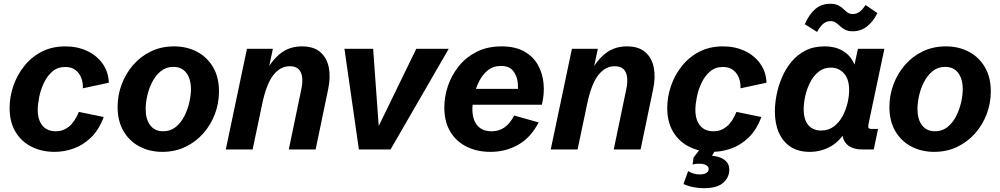

<svg xmlns="http://www.w3.org/2000/svg" viewBox="-20 -783 5242 1006"><path d="M266.1 12.7Q199.2 12.7 145.8 -13.9Q92.3 -40.5 61.3 -92Q30.3 -143.6 30.3 -217.3Q30.3 -274.9 49.6 -331.8Q68.8 -388.7 106.2 -436Q143.6 -483.4 197.8 -511.7Q252 -540 322.3 -540Q385.7 -540 436.5 -516.1Q487.3 -492.2 517.8 -449.2Q548.3 -406.2 550.3 -349.6L414.1 -320.3Q415.5 -349.1 405.8 -374.8Q396 -400.4 375.2 -416.3Q354.5 -432.1 321.8 -432.1Q281.7 -432.1 254.4 -408.4Q227.1 -384.8 210 -348.6Q192.9 -312.5 185.3 -274.2Q177.7 -235.8 177.7 -207Q177.7 -155.8 201.9 -125.5Q226.1 -95.2 273.4 -95.2Q311 -95.2 341.3 -119.6Q371.6 -144 393.1 -196.8L523.4 -169.9Q498.5 -103 457.3 -63Q416 -22.9 366.2 -5.1Q316.4 12.7 266.1 12.7Z M830.6 12.7Q764.6 12.7 711.4 -15.1Q658.2 -43 627.2 -95.7Q596.2 -148.4 596.2 -223.1Q596.2 -283.7 617.4 -340.6Q638.7 -397.5 677.5 -442.4Q716.3 -487.3 770.8 -513.7Q825.2 -540 892.1 -540Q958.5 -540 1011.7 -512.2Q1064.9 -484.4 1096.2 -431.6Q1127.4 -378.9 1127.4 -303.7Q1127.4 -242.7 1106.2 -186Q1085 -129.4 1045.4 -84.5Q1005.9 -39.6 951.4 -13.4Q897 12.7 830.6 12.7ZM835 -95.2Q873 -95.2 900.6 -117.4Q928.2 -139.6 945.8 -174.3Q963.4 -209 971.9 -246.8Q980.5 -284.7 980.5 -315.4Q980.5 -369.1 956.5 -400.9Q932.6 -432.6 888.2 -432.6Q850.6 -432.6 823 -410.4Q795.4 -388.2 777.6 -353.5Q759.8 -318.8 751.5 -281Q743.2 -243.2 743.2 -211.9Q743.2 -158.2 767.1 -126.7Q791 -95.2 835 -95.2Z M1163.1 0 1273.9 -527.3H1409.7L1384.8 -408.2L1385.7 -429.7Q1418.5 -482.9 1461.4 -511.5Q1504.4 -540 1562.5 -540Q1623.5 -540 1658.2 -510Q1692.9 -480 1702.9 -429Q1712.9 -377.9 1699.2 -314.5L1633.8 0H1493.2L1558.6 -314.5Q1565.9 -347.7 1563.5 -375.2Q1561 -402.8 1545.7 -419.4Q1530.3 -436 1498 -436Q1449.2 -436 1412.8 -390.4Q1376.5 -344.7 1354.5 -241.7L1303.7 0Z M1860.4 0 1784.7 -527.3H1935.1L1966.8 -87.9H1947.3L2161.1 -527.3H2331.1L2026.4 0Z M2549.8 12.7Q2480 12.7 2425.3 -14.2Q2370.6 -41 2339.4 -93Q2308.1 -145 2308.1 -220.2Q2308.1 -277.3 2327.4 -333.7Q2346.7 -390.1 2384.3 -436.8Q2421.9 -483.4 2478 -511.7Q2534.2 -540 2607.4 -540Q2679.2 -540 2726.3 -513.7Q2773.4 -487.3 2798.3 -443.1Q2823.2 -398.9 2828.1 -344.7Q2833 -290.5 2819.3 -234.4H2401.9L2418.9 -317.4H2710.9L2690.9 -292Q2696.8 -322.8 2691.9 -356.4Q2687 -390.1 2666.7 -413.8Q2646.5 -437.5 2604.5 -437.5Q2563.5 -437.5 2534.7 -413.6Q2505.9 -389.6 2488.3 -352.8Q2470.7 -315.9 2462.9 -277.3Q2455.1 -238.8 2455.1 -210.4Q2455.1 -156.7 2480.7 -126Q2506.3 -95.2 2556.2 -95.2Q2593.3 -95.2 2622.1 -114.5Q2650.9 -133.8 2674.3 -177.7L2802.2 -141.6Q2761.7 -62.5 2695.8 -24.9Q2629.9 12.7 2549.8 12.7Z M2865.7 0 2976.6 -527.3H3112.3L3087.4 -408.2L3088.4 -429.7Q3121.1 -482.9 3164.1 -511.5Q3207 -540 3265.1 -540Q3326.2 -540 3360.8 -510Q3395.5 -480 3405.5 -429Q3415.5 -377.9 3401.9 -314.5L3336.4 0H3195.8L3261.2 -314.5Q3268.6 -347.7 3266.1 -375.2Q3263.7 -402.8 3248.3 -419.4Q3232.9 -436 3200.7 -436Q3151.9 -436 3115.5 -390.4Q3079.1 -344.7 3057.1 -241.7L3006.3 0Z M3711.9 12.7Q3645 12.7 3591.6 -13.9Q3538.1 -40.5 3507.1 -92Q3476.1 -143.6 3476.1 -217.3Q3476.1 -274.9 3495.4 -331.8Q3514.6 -388.7 3552 -436Q3589.4 -483.4 3643.6 -511.7Q3697.8 -540 3768.1 -540Q3831.5 -540 3882.3 -516.1Q3933.1 -492.2 3963.6 -449.2Q3994.1 -406.2 3996.1 -349.6L3859.9 -320.3Q3861.3 -349.1 3851.6 -374.8Q3841.8 -400.4 3821 -416.3Q3800.3 -432.1 3767.6 -432.1Q3727.5 -432.1 3700.2 -408.4Q3672.9 -384.8 3655.8 -348.6Q3638.7 -312.5 3631.1 -274.2Q3623.5 -235.8 3623.5 -207Q3623.5 -155.8 3647.7 -125.5Q3671.9 -95.2 3719.2 -95.2Q3756.8 -95.2 3787.1 -119.6Q3817.4 -144 3838.9 -196.8L3969.2 -169.9Q3944.3 -103 3903.1 -63Q3861.8 -22.9 3812 -5.1Q3762.2 12.7 3711.9 12.7ZM3667 203.1Q3642.6 203.1 3615.7 198.2Q3588.9 193.4 3561 181.6L3585.4 113.8Q3596.2 120.6 3611.6 125.7Q3627 130.9 3646 130.9Q3668.9 130.9 3680.4 123.5Q3691.9 116.2 3692.9 105Q3694.8 86.4 3671.6 78.6Q3648.4 70.8 3608.9 78.6L3613.8 42.5L3662.6 -20.5H3737.8L3736.8 -9.8L3700.2 49.8L3687 31.2Q3748 33.2 3776.4 54.9Q3804.7 76.7 3800.8 114.7Q3797.4 152.3 3765.6 177.7Q3733.9 203.1 3667 203.1Z M4222.7 12.7Q4163.6 12.7 4123 -13.4Q4082.5 -39.6 4061.3 -87.2Q4040 -134.8 4040 -199.2Q4040 -238.8 4048.8 -284.9Q4057.6 -331.1 4076.7 -376.2Q4095.7 -421.4 4126.2 -458.5Q4156.7 -495.6 4199.7 -517.8Q4242.7 -540 4299.8 -540Q4365.7 -540 4408.2 -508.5Q4450.7 -477.1 4464.4 -422.4L4451.7 -418L4475.1 -527.3H4613.8L4530.8 -134.3Q4527.8 -119.1 4530.8 -113.3Q4533.7 -107.4 4548.3 -107.4H4580.6L4558.1 0H4497.6Q4439 0 4411.9 -32.7Q4384.8 -65.4 4396.5 -122.6L4399.9 -141.6L4420.4 -115.2Q4389.2 -49.8 4337.2 -18.6Q4285.2 12.7 4222.7 12.7ZM4281.7 -99.1Q4321.3 -99.1 4349.4 -120.6Q4377.4 -142.1 4395 -175Q4412.6 -208 4420.9 -244.1Q4429.2 -280.3 4429.2 -310.1Q4429.2 -368.2 4402.1 -398.4Q4375 -428.7 4333.5 -428.7Q4295.4 -428.7 4268.3 -406.5Q4241.2 -384.3 4224.1 -350.1Q4207 -315.9 4199 -278.8Q4190.9 -241.7 4190.9 -211.4Q4190.9 -156.2 4215.1 -127.7Q4239.3 -99.1 4281.7 -99.1ZM4448.2 -619.1Q4424.3 -619.1 4408.9 -627Q4393.6 -634.8 4382.3 -645.5Q4371.1 -656.2 4359.4 -664.3Q4347.7 -672.4 4331.1 -672.4Q4310.5 -672.4 4293.9 -658.7Q4277.3 -645 4261.2 -615.7L4196.8 -656.2Q4219.2 -707.5 4251.5 -735.4Q4283.7 -763.2 4330.1 -763.2Q4356.4 -763.2 4372.1 -755.1Q4387.7 -747.1 4398.7 -736.3Q4409.7 -725.6 4420.7 -717.5Q4431.6 -709.5 4448.7 -709.5Q4467.3 -709.5 4483.2 -720.7Q4499 -731.9 4515.1 -756.8L4577.1 -714.4Q4556.2 -670.9 4523.4 -645Q4490.7 -619.1 4448.2 -619.1Z M4874.5 12.7Q4808.6 12.7 4755.4 -15.1Q4702.1 -43 4671.1 -95.7Q4640.1 -148.4 4640.1 -223.1Q4640.1 -283.7 4661.4 -340.6Q4682.6 -397.5 4721.4 -442.4Q4760.3 -487.3 4814.7 -513.7Q4869.1 -540 4936 -540Q5002.4 -540 5055.7 -512.2Q5108.9 -484.4 5140.1 -431.6Q5171.4 -378.9 5171.4 -303.7Q5171.4 -242.7 5150.1 -186Q5128.9 -129.4 5089.4 -84.5Q5049.8 -39.6 4995.4 -13.4Q4940.9 12.7 4874.5 12.7ZM4878.9 -95.2Q4917 -95.2 4944.6 -117.4Q4972.2 -139.6 4989.7 -174.3Q5007.3 -209 5015.9 -246.8Q5024.4 -284.7 5024.4 -315.4Q5024.4 -369.1 5000.5 -400.9Q4976.6 -432.6 4932.1 -432.6Q4894.5 -432.6 4866.9 -410.4Q4839.4 -388.2 4821.5 -353.5Q4803.7 -318.8 4795.4 -281Q4787.1 -243.2 4787.1 -211.9Q4787.1 -158.2 4811 -126.7Q4835 -95.2 4878.9 -95.2Z"/></svg>

Font: Schibsted Grotesk
Style: Bold Italic
Weight: 700
Italic angle: -12°
Designer: Bakken & Baeck AS, Henrik Kongsvoll
Foundry: Schibsted ASA
Version: Version 1.100;gftools[0.9.25]